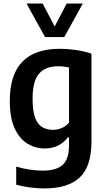

<svg xmlns="http://www.w3.org/2000/svg" viewBox="-20 -828 593 1078"><path d="M229.5 230Q192.5 230 150.5 224.8Q108.5 219.5 71 209V107.5Q110.5 119 148 124.5Q185.5 130 220 130Q295 130 331.2 98.2Q367.5 66.5 367.5 -12V-57H361Q340.5 -28.5 307.2 -11.5Q274 5.5 230 5.5Q179 5.5 134.5 -21.2Q90 -48 62.5 -106.8Q35 -165.5 35 -262Q35 -554 315.5 -554Q360 -554 407.8 -547Q455.5 -540 493.5 -526.5V-33.5Q493.5 107 427.5 168.5Q361.5 230 229.5 230ZM278 -99Q302.5 -99 326.8 -109.2Q351 -119.5 367.5 -140V-449Q355 -452 338.2 -454Q321.5 -456 305 -456Q236.5 -456 199.8 -415Q163 -374 163 -273Q163 -204 177.5 -166.2Q192 -128.5 217.8 -113.8Q243.5 -99 278 -99ZM233 -620 129 -808H219.5L287 -679.5L354.5 -808H445L341 -620Z"/></svg>

Font: Encode Sans SmCnd SmBold
Style: Regular
Weight: 600
Width: 4
Designer: Multiple Designers
Foundry: Impallari Type
Version: Version 3.002; ttfautohint (v1.8.3) -l 8 -r 50 -G 200 -x 14 